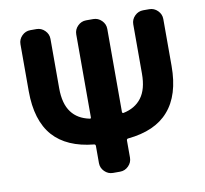

<svg xmlns="http://www.w3.org/2000/svg" viewBox="-81 -843 973 910"><g transform="rotate(-10 406.0 -388.0)"><path d="M482.4 -298.8Q482.4 -291 489.3 -292Q545.9 -303.7 576.2 -343.8Q607.4 -384.8 607.4 -460V-697.3Q607.4 -720.7 624.5 -737.8Q641.6 -754.9 665 -754.9H694.3Q717.8 -754.9 734.9 -737.8Q752 -720.7 752 -697.3V-471.7Q752 -331.1 685.5 -255.9Q621.1 -181.6 489.3 -168.9Q482.4 -168 482.4 -160.2V-78.1Q482.4 -54.7 465.3 -37.6Q448.2 -20.5 424.8 -20.5H390.6Q367.2 -20.5 350.1 -37.6Q333 -54.7 333 -78.1V-160.2Q333 -168 326.2 -168.9Q196.3 -181.6 130.9 -254.9Q64.5 -330.1 64.5 -471.7V-697.3Q64.5 -720.7 81.5 -737.8Q98.6 -754.9 122.1 -754.9H151.4Q174.8 -754.9 191.9 -737.8Q209 -720.7 209 -697.3V-460Q209 -384.8 240.2 -343.8Q269.5 -304.7 326.2 -293Q333 -291 333 -298.8V-697.3Q333 -720.7 350.1 -737.8Q367.2 -754.9 390.6 -754.9H424.8Q448.2 -754.9 465.3 -737.8Q482.4 -720.7 482.4 -697.3Z"/></g></svg>

Font: Gen Jyuu Gothic P Bold
Style: Bold
Weight: 700
Designer: [Source Han Sans]
Ryoko NISHIZUKA  (kana & ideographs); Paul D. Hunt (Latin, Greek & Cyrillic); Wenlong ZHANG  (bopomofo
Version: Version 1.002.20150607